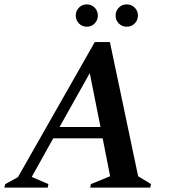

<svg xmlns="http://www.w3.org/2000/svg" viewBox="-48 -857 785 877"><path d="M-28 0 -24 -16 34 -48 385 -665H454L583 -52L642 -16L638 0H364L367 -16L455 -52L421 -225H195L97 -49L173 -16L170 0ZM224 -277H411L362 -523ZM349 -735Q327 -735 312.5 -750Q298 -765 298 -786Q298 -807 312.5 -822Q327 -837 349 -837Q370 -837 384.5 -822Q399 -807 399 -786Q399 -765 384.5 -750Q370 -735 349 -735ZM531 -735Q509 -735 494.5 -750Q480 -765 480 -786Q480 -807 494.5 -822Q509 -837 531 -837Q553 -837 567.5 -822Q582 -807 582 -786Q582 -765 567.5 -750Q553 -735 531 -735Z"/></svg>

Font: Spectral SemiBold
Style: Italic
Weight: 600
Italic angle: -10°
Designer: Jean-Baptiste Levee
Foundry: Production Type
Version: Version 2.001